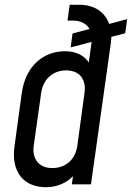

<svg xmlns="http://www.w3.org/2000/svg" viewBox="-20 -770 551 802"><path d="M511 -690 436 -670C418 -720 374 -750 312 -750H271L262 -684H285C317 -684 341 -671 354 -649L283 -630L275 -572L363 -595C362 -593 362 -592 362 -590L351 -509C331 -539 297 -556 252 -556C165 -556 88 -499 71 -382L41 -162C24 -45 85 12 172 12C218 12 256 -5 285 -34L280 0H360L443 -590C444 -599 445 -608 445 -616L503 -631ZM333 -382 303 -161C295 -105 256 -68 198 -68C143 -68 113 -106 121 -162L152 -382C160 -438 200 -476 256 -476C313 -476 341 -438 333 -382Z"/></svg>

Font: Mohave
Style: Italic
Weight: 400
Italic angle: -8°
Designer: Gumpita Rahayu
Foundry: Tokotype
Version: Version 2.002;PS 002.002;hotconv 1.0.88;makeotf.lib2.5.64775